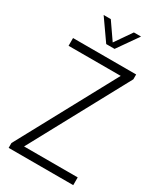

<svg xmlns="http://www.w3.org/2000/svg" viewBox="-231 -1031 948 1116"><g transform="rotate(30 243.0 -472.5)"><path d="M26.5 0V-32.5L381.5 -688H31.5V-740H455V-707.5L100 -52H460V0ZM216 -806 118.5 -945H166.5L244 -833L321.5 -945H369.5L272 -806Z"/></g></svg>

Font: Encode Sans Condensed Condensed Light
Style: Regular
Weight: 300
Width: 3
Designer: Multiple Designers
Foundry: Impallari Type
Version: Version 3.000; ttfautohint (v1.8.3) -l 8 -r 50 -G 200 -x 14 